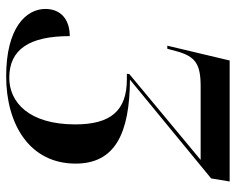

<svg xmlns="http://www.w3.org/2000/svg" viewBox="-91 -663 764 622"><g transform="rotate(90 291.0 -352.0)"><path d="M227 10C383 10 510 -66 510 -215C510 -343 412 -390 238 -391L558 -654L568 -714H176L128 -512H138L146 -542C163 -603 187 -620 260 -620H498L220 -389L219 -381H237C339 -381 383 -328 383 -214C383 -62 310 0 232 0C140 0 97 -65 97 -196C42 -196 9 -166 9 -117C9 -55 69 10 227 10Z"/></g></svg>

Font: Noto Serif Display SemiCondensed SemiBold
Style: Italic
Weight: 600
Width: 4
Italic angle: -12°
Designer: Monotype Design Team
Foundry: Monotype Imaging Inc.
Version: Version 2.009